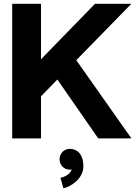

<svg xmlns="http://www.w3.org/2000/svg" viewBox="-20 -743 737 1031"><path d="M200.2 -226.1 288.1 -315.9 507.3 0H685.5L389.6 -419.9L685.5 -722.7H490.2L200.2 -424.8V-722.7H45.4V0H200.2ZM299.8 112.3C299.8 143.6 323.7 168 355 168C358.4 168 361.8 167.5 365.2 167C356.9 190.9 331.5 206.5 304.7 211.4L320.3 268.1C361.3 259.8 427.7 215.3 427.7 150.4C427.7 76.2 386.2 56.2 355 56.2C323.7 56.2 299.8 81.1 299.8 112.3Z"/></svg>

Font: Giphurs ExtraBold
Style: Regular
Weight: 800
Version: Version 1.000